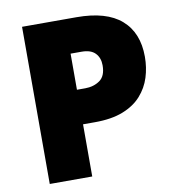

<svg xmlns="http://www.w3.org/2000/svg" viewBox="-80 -787 793 859"><g transform="rotate(-10 316.0 -357.0)"><path d="M324 -714Q460 -714 527.5 -655Q595 -596 595 -487Q595 -438 581 -393.5Q567 -349 535.5 -313.5Q504 -278 452 -257.5Q400 -237 324 -237H270V0H77V-714ZM320 -558H270V-394H308Q346 -394 374 -413.5Q402 -433 402 -482Q402 -516 382 -537Q362 -558 320 -558Z"/></g></svg>

Font: Noto Sans Black
Style: Regular
Weight: 900
Designer: Monotype Design Team
Foundry: Monotype Imaging Inc.
Version: Version 2.007